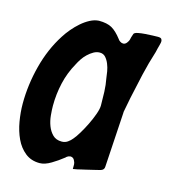

<svg xmlns="http://www.w3.org/2000/svg" viewBox="-91 -636 630 717"><g transform="rotate(15 224.5 -277.5)"><path d="M253 -3V-21Q253 -27 248 -36.5Q243 -46 232 -46Q230 -46 228 -45Q225 -45 218 -40Q217 -38 211 -34Q195 -21 171 -6.5Q147 8 127 8Q94 8 71 -10.5Q48 -29 34.5 -58Q21 -87 15 -122Q9 -157 9 -191Q9 -263 28 -336.5Q47 -410 85 -469Q95 -485 108.5 -501Q122 -517 137.5 -530.5Q153 -544 170 -553Q187 -562 204 -563Q236 -563 254.5 -552.5Q273 -542 293 -516Q295 -512 301 -508Q307 -504 313 -504Q321 -504 327 -512Q333 -520 334 -525Q336 -535 338 -540Q340 -546 341 -549Q344 -554 356.5 -556.5Q369 -559 384 -560Q399 -561 412.5 -561.5Q426 -562 432 -562Q443 -562 446 -558Q449 -554 449 -549Q449 -547 448.5 -543.5Q448 -540 446 -533Q444 -527 442.5 -520Q441 -513 439 -505Q424 -458 413 -410.5Q402 -363 392 -315L381 -258V-254L368 -43Q368 -30 354 -26Q346 -24 331.5 -20.5Q317 -17 300 -13Q292 -11 284.5 -9.5Q277 -8 270 -6Q255 -3 253 -3ZM186 -91Q199 -91 209 -98Q219 -105 226 -114Q234 -123 245.5 -142Q257 -161 267.5 -182.5Q278 -204 285.5 -225Q293 -246 293 -259Q293 -285 292 -311.5Q291 -338 286 -364Q285 -374 282.5 -388.5Q280 -403 274.5 -416.5Q269 -430 260.5 -439.5Q252 -449 238 -449Q226 -449 214.5 -442.5Q203 -436 192.5 -426Q182 -416 174.5 -404.5Q167 -393 162 -383Q140 -344 130 -300.5Q120 -257 120 -212Q120 -196 122 -175Q124 -154 131 -135.5Q138 -117 151 -104Q164 -91 186 -91Z"/></g></svg>

Font: Bangerz
Style: Regular
Weight: 400
Designer: vernon adams
Foundry: Vernon Adams
Version: Version 2.10;February 7, 2025;FontCreator 13.0.0.2683 64-bit